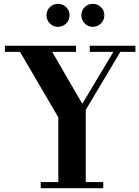

<svg xmlns="http://www.w3.org/2000/svg" viewBox="-20 -988 731 1008"><path d="M193.8 0V-32.2H286.1V-372.1L85 -715.8H5.9V-748H378.9V-715.8H253.9L412.1 -442.9L575.2 -715.8H451.2V-748H690.9V-715.8H611.8L430.2 -411.1V-32.2H522V0ZM224.1 -908.2Q224.1 -933.1 241.7 -950.4Q259.3 -967.8 284.2 -967.8Q309.6 -967.8 327.4 -950.4Q345.2 -933.1 345.2 -908.2Q345.2 -882.8 327.4 -865Q309.6 -847.2 284.2 -847.2Q259.3 -847.2 241.7 -865Q224.1 -882.8 224.1 -908.2ZM407.2 -908.2Q407.2 -933.1 424.6 -950.4Q441.9 -967.8 466.8 -967.8Q492.2 -967.8 510 -950.4Q527.8 -933.1 527.8 -908.2Q527.8 -882.8 510 -865Q492.2 -847.2 466.8 -847.2Q441.9 -847.2 424.6 -865Q407.2 -882.8 407.2 -908.2Z"/></svg>

Font: Fin Serif Display
Style: Italic
Weight: 400
Designer: J. Blake Harris
Version: Version 1.006;FEAKit 1.0